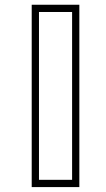

<svg xmlns="http://www.w3.org/2000/svg" viewBox="-20 -718 441 801"><path d="M311 -698.2V62.5H112.3V-698.2ZM142.6 -668V32.2H280.8V-668Z"/></svg>

Font: Akaash Gobhi Outlined
Style: Regular
Weight: 400
Designer: Kulbir Singh Thind, MD
Foundry: Punjab Online
Version: Version 1.200